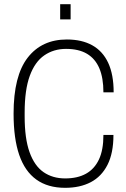

<svg xmlns="http://www.w3.org/2000/svg" viewBox="-20 -887 604 919"><path d="M292 12Q209 12 154 -27.5Q99 -67 72 -145.5Q45 -224 45 -343Q45 -524 112.5 -611Q180 -698 300 -698Q372 -698 422 -670Q472 -642 498 -586Q524 -530 524 -445H475Q475 -514 455.5 -560Q436 -606 396.5 -629.5Q357 -653 296 -653Q237 -653 192 -622Q147 -591 122.5 -524Q98 -457 98 -348V-330Q98 -224 121.5 -158.5Q145 -93 188.5 -63Q232 -33 292 -33Q351 -33 391.5 -55.5Q432 -78 453.5 -123.5Q475 -169 475 -241H523Q523 -154 494.5 -98Q466 -42 414.5 -15Q363 12 292 12ZM268 -794V-867H318V-794Z"/></svg>

Font: Archivo Condensed Thin
Style: Regular
Weight: 250
Width: 3
Designer: Hector Gatti
Foundry: Omnibus-Type
Version: Version 2.001